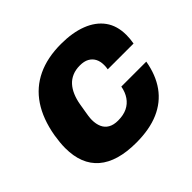

<svg xmlns="http://www.w3.org/2000/svg" viewBox="-166 -899 1110 1110"><g transform="rotate(-45 389.0 -344.0)"><path d="M363 12Q208 12 129 -56Q50 -124 50 -257Q50 -280 52.5 -304Q55 -328 59 -354Q79 -468 130.5 -545Q182 -622 264.5 -661Q347 -700 458 -700Q552 -700 620.5 -673.5Q689 -647 726 -596Q763 -545 763 -469Q763 -454 761.5 -438Q760 -422 757 -405H546Q548 -414 548.5 -422.5Q549 -431 549 -438Q549 -468 537.5 -489.5Q526 -511 504 -523Q482 -535 448 -535Q413 -535 386 -523.5Q359 -512 340 -491Q321 -470 308.5 -440.5Q296 -411 290 -376Q285 -345 281.5 -325.5Q278 -306 276.5 -294.5Q275 -283 274.5 -276Q274 -269 274 -263Q274 -230 285 -205Q296 -180 319.5 -166.5Q343 -153 379 -153Q423 -153 454 -168Q485 -183 504.5 -211.5Q524 -240 531 -279H735Q719 -185 672.5 -120Q626 -55 549 -21.5Q472 12 363 12Z"/></g></svg>

Font: Archivo SemiBold Black
Style: Italic
Weight: 900
Italic angle: -10°
Version: Version 2.001